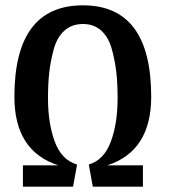

<svg xmlns="http://www.w3.org/2000/svg" viewBox="-20 -700 635 720"><path d="M291 -680Q547 -680 547 -337Q547 -133 382 -80H516V0H328L313 -83Q370 -100 395.5 -168.5Q421 -237 421 -332Q421 -385 416.5 -426.5Q412 -468 400 -513.5Q388 -559 360.5 -584.5Q333 -610 291 -610Q249 -610 221 -584.5Q193 -559 181 -513.5Q169 -468 164.5 -426.5Q160 -385 160 -332Q160 -237 185.5 -168.5Q211 -100 269 -83L254 0H66V-80H199Q34 -133 34 -337Q34 -680 291 -680Z"/></svg>

Font: Sansita
Style: Regular
Weight: 400
Designer: Pablo Cosgaya
Foundry: Omnibus-Type
Version: Version 1.006;hotconv 1.0.109;makeotfexe 2.5.65596